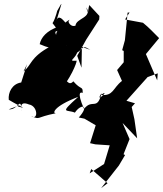

<svg xmlns="http://www.w3.org/2000/svg" viewBox="-20 -931 838 987"><path d="M401 -690 399 -583 377 -644 423 -727 490 -831 491 -849 439 -905C430 -875 435 -838 424 -893C456 -839 371 -838 368 -799C346 -790 327 -817 334 -825C360 -850 235 -764 277 -737C236 -801 307 -744 326 -801C343 -772 284 -880 270 -824C298 -921 308 -935 274 -875C278 -892 266 -835 250 -812C294 -760 260 -766 281 -794C219 -773 191 -738 184 -704C232 -684 234 -685 240 -693C132 -635 143 -595 101 -564L119 -601L89 -507C42 -500 21 -455 25 -418C88 -380 126 -369 71 -384C89 -398 80 -388 25 -369C74 -364 87 -442 90 -361C93 -362 72 -417 129 -394C176 -386 177 -309 140 -334C192 -314 158 -327 268 -349C248 -346 253 -384 382 -433C282 -343 322 -370 365 -352C396 -399 444 -393 385 -327L414 -321L472 -287L443 -195L470 -189L544 -184L515 -88L441 -40L449 -62L533 11L500 36L591 -80L623 -134L615 -138L646 -216L610 -299L685 -220L671 -318L657 -381L674 -400L630 -413L739 -535L791 -554L788 -518L730 -653L798 -735C771 -762 745 -790 715 -814L623 -831L646 -867L636 -866L622 -724L608 -673L616 -669V-611L582 -571L607 -515C559 -478 564 -436 498 -443C556 -481 461 -390 502 -452C480 -359 454 -426 412 -371C371 -465 398 -457 405 -453C406 -491 398 -465 357 -513C325 -477 319 -559 302 -484C306 -521 278 -528 275 -448C344 -526 375 -609 374 -619C321 -616 372 -626 381 -675C341 -664 329 -684 337 -692C306 -689 327 -731 325 -643C426 -663 384 -712 444 -675Z"/></svg>

Font: Hussar Lance
Style: ExBdObl
Weight: 700
Foundry: Cannot Into Space Fonts, PlusOne Fonts
Version: Version 2.270